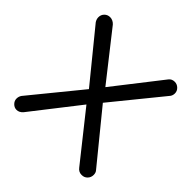

<svg xmlns="http://www.w3.org/2000/svg" viewBox="-177 -846 1010 1010"><g transform="rotate(45 327.5 -341.5)"><path d="M42 -36.1Q42 -51.8 50.8 -64.5L276.4 -340.8L52.7 -615.2Q43.9 -628.9 43.9 -643.6Q43.9 -662.1 56.6 -674.8Q69.3 -687.5 87.9 -687.5Q98.6 -687.5 108.4 -682.6Q118.2 -677.7 125 -669.9L330.1 -409.2L535.2 -671.9Q546.9 -687.5 568.4 -687.5Q585.9 -687.5 599.1 -674.8Q612.3 -662.1 612.3 -644.5Q612.3 -629.9 604.5 -619.1L378.9 -341.8L604.5 -65.4Q613.3 -55.7 613.3 -39.1Q613.3 -20.5 600.6 -7.3Q587.9 5.9 568.4 5.9Q545.9 5.9 532.2 -12.7L324.2 -274.4L119.1 -11.7Q103.5 5.9 84 5.9Q67.4 5.9 54.7 -6.8Q42 -19.5 42 -36.1Z"/></g></svg>

Font: KTXP_ComRound
Style: Medium
Weight: 500
Version: Version 1.01;May 16, 2022;FontCreator 13.0.0.2683 64-bit